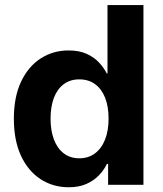

<svg xmlns="http://www.w3.org/2000/svg" viewBox="-20 -748 659 777"><path d="M258.3 9.8Q194.3 9.8 143.8 -23.2Q93.3 -56.2 64.7 -118.2Q36.1 -180.2 36.1 -267.6Q36.1 -356 65.4 -417.7Q94.7 -479.5 145 -511.7Q195.3 -543.9 257.3 -543.9Q299.8 -543.9 329.8 -530.5Q359.9 -517.1 379.9 -495.8Q399.9 -474.6 412.1 -450.7H415V-727.5H560.5V0H417.5V-84.5H412.6Q400.9 -60.1 380.4 -38.6Q359.9 -17.1 329.8 -3.7Q299.8 9.8 258.3 9.8ZM300.8 -107.4Q337.9 -107.4 364.5 -127.4Q391.1 -147.5 405.3 -183.6Q419.4 -219.7 419.4 -267.6Q419.4 -316.4 405.5 -352.1Q391.6 -387.7 365 -407.2Q338.4 -426.8 300.8 -426.8Q263.7 -426.8 237.5 -407Q211.4 -387.2 198 -351.6Q184.6 -315.9 184.6 -267.6Q184.6 -219.7 198.2 -183.6Q211.9 -147.5 238 -127.4Q264.2 -107.4 300.8 -107.4Z"/></svg>

Font: Inter 20pt
Style: Bold
Weight: 700
Version: Version 4.001;git-66647c0bb